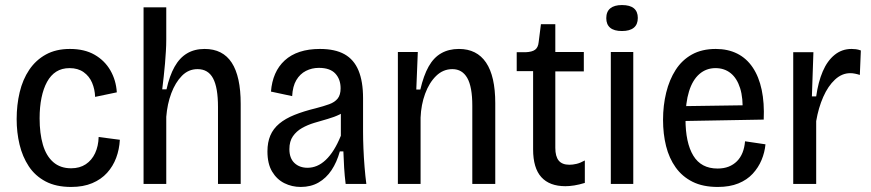

<svg xmlns="http://www.w3.org/2000/svg" viewBox="-20 -729 3452 761"><path d="M262 12Q202 12 160.5 -10Q119 -32 94 -70Q69 -108 57.5 -156Q46 -204 46 -257Q46 -313 58 -363.5Q70 -414 96 -452.5Q122 -491 162 -513Q202 -535 257 -535Q315 -535 355 -512Q395 -489 417.5 -450Q440 -411 443 -363L357 -345Q356 -375 345 -401Q334 -427 311.5 -443Q289 -459 256 -459Q225 -459 203 -445Q181 -431 166.5 -404.5Q152 -378 144.5 -341.5Q137 -305 137 -260Q137 -200 150 -155.5Q163 -111 191 -86.5Q219 -62 262 -62Q296 -62 320 -78Q344 -94 357 -122Q370 -150 371 -186L455 -175Q453 -137 440.5 -103.5Q428 -70 404.5 -44Q381 -18 345.5 -3Q310 12 262 12Z M549 0V-333V-700H639V-572Q639 -550 637.5 -526Q636 -502 634 -477Q632 -452 629 -426.5Q626 -401 623 -375H640Q652 -429 672 -464.5Q692 -500 721.5 -517.5Q751 -535 791 -535Q863 -535 898.5 -480.5Q934 -426 934 -317V0H844V-305Q844 -382 824.5 -418.5Q805 -455 763 -455Q727 -455 701 -428.5Q675 -402 659 -359.5Q643 -317 639 -266V0Z M1172 12Q1137 12 1107 -3Q1077 -18 1058.5 -49Q1040 -80 1040 -129Q1040 -165 1051.5 -192Q1063 -219 1087 -239Q1111 -259 1147 -273.5Q1183 -288 1232 -300Q1263 -308 1285 -316Q1307 -324 1318.5 -338.5Q1330 -353 1330 -379Q1330 -415 1309 -437.5Q1288 -460 1244 -460Q1216 -460 1192.5 -448Q1169 -436 1154.5 -411.5Q1140 -387 1138 -348L1054 -366Q1057 -405 1070.5 -436Q1084 -467 1108.5 -489.5Q1133 -512 1168 -523.5Q1203 -535 1248 -535Q1308 -535 1345.5 -514Q1383 -493 1401 -449.5Q1419 -406 1419 -340V-206Q1419 -177 1420.5 -140.5Q1422 -104 1425 -67Q1428 -30 1432 0H1350Q1346 -32 1344 -64.5Q1342 -97 1341 -129H1327Q1315 -86 1294 -54.5Q1273 -23 1242.5 -5.5Q1212 12 1172 12ZM1199 -64Q1218 -64 1236 -71.5Q1254 -79 1271 -95Q1288 -111 1303 -135Q1318 -159 1331 -191V-299L1359 -302Q1348 -286 1326.5 -275.5Q1305 -265 1278.5 -257.5Q1252 -250 1225.5 -242Q1199 -234 1177 -221.5Q1155 -209 1141 -189Q1127 -169 1127 -138Q1127 -102 1147 -83Q1167 -64 1199 -64Z M1557 0V-339V-523H1636L1630 -374H1646Q1659 -430 1679 -465.5Q1699 -501 1729 -518Q1759 -535 1799 -535Q1870 -535 1906.5 -481Q1943 -427 1943 -320V0H1852V-310Q1852 -385 1832 -420Q1812 -455 1773 -455Q1736 -455 1708.5 -428Q1681 -401 1665 -357.5Q1649 -314 1647 -263V0Z M2221 9Q2158 9 2125.5 -27Q2093 -63 2093 -137V-447H2028V-522H2063Q2089 -523 2101 -532Q2113 -541 2115 -562L2124 -633H2181V-523H2294V-446H2181V-143Q2181 -109 2194.5 -92.5Q2208 -76 2237 -76Q2250 -76 2265 -79.5Q2280 -83 2298 -93V-4Q2275 3 2256 6Q2237 9 2221 9Z M2401 0V-523H2490V0ZM2445 -606Q2414 -606 2398.5 -619Q2383 -632 2383 -657Q2383 -683 2399 -696Q2415 -709 2445 -709Q2477 -709 2492.5 -696Q2508 -683 2508 -658Q2508 -632 2492 -619Q2476 -606 2445 -606Z M2825 12Q2766 12 2725 -8.5Q2684 -29 2658 -65.5Q2632 -102 2620 -150Q2608 -198 2608 -254Q2608 -311 2620.5 -362Q2633 -413 2658 -452Q2683 -491 2722.5 -513Q2762 -535 2817 -535Q2865 -535 2902 -516.5Q2939 -498 2963.5 -461.5Q2988 -425 2999 -373Q3010 -321 3007 -255L2669 -249V-308L2948 -312L2923 -281Q2926 -340 2913.5 -379.5Q2901 -419 2876 -439Q2851 -459 2816 -459Q2779 -459 2752 -435.5Q2725 -412 2711 -367Q2697 -322 2697 -257Q2697 -163 2728 -112Q2759 -61 2824 -61Q2849 -61 2868 -68.5Q2887 -76 2901 -90Q2915 -104 2923 -124Q2931 -144 2933 -169L3014 -157Q3011 -125 2998.5 -95Q2986 -65 2963.5 -40.5Q2941 -16 2906.5 -2Q2872 12 2825 12Z M3124 0V-306V-522H3204L3198 -347H3215Q3223 -404 3241 -446Q3259 -488 3288 -511.5Q3317 -535 3355 -535Q3363 -535 3372 -534Q3381 -533 3392 -529L3388 -432Q3379 -435 3369 -437Q3359 -439 3350 -439Q3317 -439 3289.5 -413.5Q3262 -388 3243 -345Q3224 -302 3215 -249V0Z"/></svg>

Font: Bricolage Grotesque SemiCondensed
Style: Regular
Weight: 400
Width: 4
Designer: Mathieu Triay
Foundry: Atelier Triay
Version: Version 1.001;gftools[0.9.33.dev8+g029e19f]